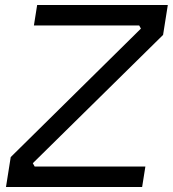

<svg xmlns="http://www.w3.org/2000/svg" viewBox="-20 -750 694 770"><path d="M550 0H4L23 -120L557 -647L552 -623L532 -659L547 -648H116L129 -730H653L634 -610L99 -83L103 -111L128 -66L105 -82H563Z"/></svg>

Font: Sora Variable Italic
Style: Regular
Weight: 400
Designer: Jonathan Barnbrook, Julián Moncada
Foundry: Barnbrook Fonts
Version: Version 2.000